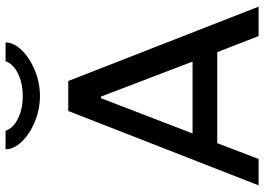

<svg xmlns="http://www.w3.org/2000/svg" viewBox="-150 -802 952 692"><g transform="rotate(-90 326.0 -456.0)"><path d="M648 0H542L484 -149H156L99 0H4L272 -686H380ZM318 -568 191 -238H450L324 -568ZM326 -788Q279 -788 234.5 -806Q190 -824 162 -853Q134 -882 134 -912H201Q209 -885 244 -867.5Q279 -850 326 -850Q372 -850 407.5 -867.5Q443 -885 451 -912H519Q519 -882 490.5 -853Q462 -824 417.5 -806Q373 -788 326 -788Z"/></g></svg>

Font: Chivo
Style: Regular
Weight: 400
Designer: Hector Gatti
Foundry: Omnibus-Type
Version: Version 1.006; ttfautohint (v1.4.1)